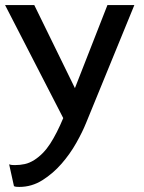

<svg xmlns="http://www.w3.org/2000/svg" viewBox="-27 -480 566 756"><path d="M268 -133 396 -460H502L312 4Q298 39 273.5 82.5Q249 126 215.5 164.5Q182 203 140 229.5Q98 256 49 256Q41 256 37 255.5Q33 255 28 253L9 167Q12 168 16 169Q20 170 33 170Q52 170 70.5 166Q89 162 108 150Q144 127 170.5 86Q197 45 222 -15L-7 -460H108Z"/></svg>

Font: Quattrocento Sans
Style: Bold
Weight: 700
Designer: Pablo Impallari
Foundry: Pablo Impallari, Igino Marini, Brenda Gallo
Version: Version 2.000